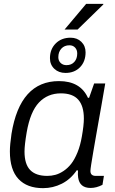

<svg xmlns="http://www.w3.org/2000/svg" viewBox="-20 -955 589 987"><path d="M312 -803.2 422.9 -935.1H511.2V-932.1L378.9 -803.2ZM316.9 -580.1Q281.7 -580.1 259.3 -601.3Q236.8 -622.6 236.8 -655.8Q236.8 -702.1 266.4 -731.7Q295.9 -761.2 342.8 -761.2Q376.5 -761.2 398.2 -740Q419.9 -718.8 419.9 -686Q419.9 -638.7 391.4 -609.4Q362.8 -580.1 316.9 -580.1ZM321.8 -620.1Q347.2 -620.1 362.1 -636.7Q377 -653.3 377 -680.2Q377 -698.7 366 -710.4Q355 -722.2 336.9 -722.2Q311 -722.2 295.4 -705.1Q279.8 -688 279.8 -661.1Q279.8 -643.1 291.5 -631.6Q303.2 -620.1 321.8 -620.1ZM201.2 12.2Q119.1 12.2 75 -34.9Q30.8 -82 30.8 -176.8Q30.8 -210.4 39.1 -267.1Q83 -538.1 283.2 -538.1Q393.1 -538.1 432.1 -452.1H438L463.9 -525.9H521L500 -404.8Q496.1 -382.3 487.5 -334.7Q479 -287.1 472.7 -250.7Q466.3 -214.4 459.5 -174.6Q452.6 -134.8 448.7 -109.1Q444.8 -83.5 444.8 -76.2Q444.8 -50.8 472.2 -50.8H514.2L506.8 -4.9Q475.6 11.2 445.8 11.2Q389.6 11.2 381.8 -42Q379.4 -54.7 380.9 -78.1L375 -80.1Q343.3 -33.7 297.9 -10.7Q252.4 12.2 201.2 12.2ZM223.1 -50.8Q244.1 -50.8 264.4 -56.2Q284.7 -61.5 306.4 -75.9Q328.1 -90.3 345.7 -112.5Q363.3 -134.8 378.2 -171.1Q393.1 -207.5 400.9 -253.9Q411.1 -311.5 411.1 -345.2Q411.1 -410.2 382.3 -442.6Q353.5 -475.1 293 -475.1Q225.1 -475.1 180.4 -428.2Q135.7 -381.3 117.2 -274.9Q106 -209 106 -175.8Q106 -111.3 135 -81.1Q164.1 -50.8 223.1 -50.8Z"/></svg>

Font: Archivo Light
Style: Italic
Weight: 300
Italic angle: -10°
Designer: Hector Gatti
Foundry: Omnibus-Type
Version: Version 2.001